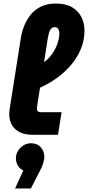

<svg xmlns="http://www.w3.org/2000/svg" viewBox="-20 -763 498 1087"><path d="M164.7 0Q101.3 0 66.8 -31.7Q32.3 -63.3 32.3 -118.7Q32.3 -126 33.3 -133.7Q34.3 -141.3 35.3 -149.7L98 -547.7Q103 -580.3 116 -614.3Q129 -648.3 152.2 -677.7Q175.3 -707 210.8 -725Q246.3 -743 296.3 -743Q352.3 -743 388.2 -721.8Q424 -700.7 441.2 -665.8Q458.3 -631 458.3 -589.7Q458.3 -535 437.5 -485Q416.7 -435 379.2 -391.7Q341.7 -348.3 291.7 -314.2Q241.7 -280 184 -257L196.3 -393Q235.7 -409.7 262.2 -441.2Q288.7 -472.7 302.3 -508.3Q316 -544 316 -571.3Q316 -589 309.7 -599.2Q303.3 -609.3 290.3 -609.3Q274.7 -609.3 265.8 -595.5Q257 -581.7 252.3 -556.7L192 -174Q191 -167 190 -159.2Q189 -151.3 189 -146.7Q189 -136.3 195.3 -132Q201.7 -127.7 212 -127.7H328.7L308.3 0ZM65.3 304 112 201.7Q91 192.7 80.5 173.2Q70 153.7 70 133Q70 110.7 81.8 91.3Q93.7 72 113 60Q132.3 48 155 48Q191 48 211 71Q231 94 231 125Q231 139 224.7 160.5Q218.3 182 205.7 204.7L155 304Z"/></svg>

Font: MuseoModerno Thin
Style: Italic
Weight: 100
Italic angle: -9°
Designer: Pablo Cosgaya, Héctor Gatti, Marcela Romero, and the Authors of The MuseoModerno Project.
Foundry: Omnibus-Type Team
Version: Version 1.003